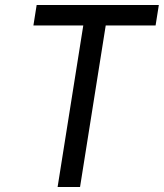

<svg xmlns="http://www.w3.org/2000/svg" viewBox="-20 -750 657 770"><path d="M211 0H301L404 -648H604L617 -730H127L114 -648H314Z"/></svg>

Font: JetBrains Mono
Style: Italic
Weight: 400
Italic angle: -9°
Monospace: yes
Designer: Philipp Nurullin, Konstantin Bulenkov
Foundry: JetBrains
Version: Version 2.305